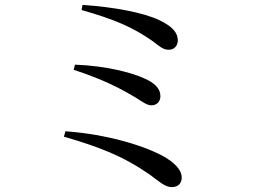

<svg xmlns="http://www.w3.org/2000/svg" viewBox="-20 -745 1040 784"><path d="M706 -579C706 -610 688 -635 630 -663C564 -694 447 -716 317 -725L313 -704C448 -666 523 -633 602 -578C633 -555 646 -541 671 -542C693 -542 706 -561 706 -579ZM286 -481 281 -460C409 -418 478 -380 535 -346C565 -327 581 -315 598 -315C622 -315 635 -332 635 -352C635 -385 610 -407 569 -425C518 -448 417 -476 286 -481ZM247 -209 241 -187C384 -145 479 -110 593 -31C629 -4 655 19 680 19C711 19 722 1 722 -21C722 -46 701 -73 662 -98C582 -148 417 -197 247 -209Z"/></svg>

Font: Noto Serif HK Medium
Style: Regular
Weight: 500
Designer: Ryoko NISHIZUKA 西塚涼子 (kana & ideographs); Frank Grießhammer (Latin, Greek & Cyrillic); Wenlong ZHANG 张文龙 (bopomofo); San
Foundry: Adobe
Version: Version 2.001;hotconv 1.1.0;makeotfexe 2.6.0